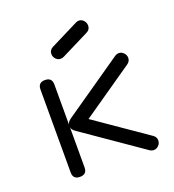

<svg xmlns="http://www.w3.org/2000/svg" viewBox="-110 -658 675 745"><g transform="rotate(-20 228.0 -286.0)"><path d="M325.2 -541.3Q325.2 -524.4 309.3 -516.8L194.8 -459.5Q188.2 -456.3 181.2 -456.3Q169.4 -456.3 161.3 -465.3Q153.1 -474.4 153.1 -485.8Q153.1 -502.7 169.4 -510.5L283.4 -567.6Q290.5 -571.5 296.6 -571.5Q308.6 -571.5 316.9 -562.3Q325.2 -553 325.2 -541.3ZM428.5 -29.3Q428.5 -17.8 419.9 -8.8Q411.4 0.2 399.9 0.2Q391.4 0.2 383.3 -5.1L139.4 -173.8Q125.5 -183.3 123.8 -194.3V-28.6Q123.8 0 95 0Q66.4 0 66.4 -28.6V-371.1Q66.4 -399.7 95 -399.7Q123.8 -399.7 123.8 -371.1V-204.8Q125.5 -216.3 139.4 -225.8L383.3 -394.5Q391.4 -399.9 399.9 -399.9Q411.4 -399.9 419.9 -390.9Q428.5 -381.8 428.5 -370.4Q428.5 -356.2 416 -347.4L202.4 -199.7L416 -52.2Q428.5 -43.5 428.5 -29.3Z"/></g></svg>

Font: EnergyBar
Style: Regular
Weight: 400
Italic angle: -10°
Version: 1.0 2000-03-28